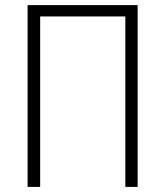

<svg xmlns="http://www.w3.org/2000/svg" viewBox="-20 -734 649 754"><path d="M88.4 0V-713.9H520.5V0H472.2V-669.4H137.7V0Z"/></svg>

Font: Open Sans SemiCondensed Light
Style: Regular
Weight: 300
Width: 4
Designer: Monotype Design Team
Foundry: Monotype Imaging Inc.
Version: Version 3.000